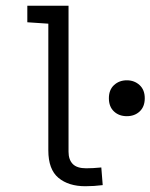

<svg xmlns="http://www.w3.org/2000/svg" viewBox="-20 -645 524 669"><path d="M218.8 -625V-116.2Q218.8 -88.9 233.4 -73.7Q248 -58.6 280.3 -58.6Q303.7 -58.6 333 -61.5L337.9 0Q307.6 3.9 277.3 3.9Q218.8 3.9 183.6 -25.4Q148.4 -54.7 148.4 -121.1V-562.5L75.2 -567.4V-625ZM421.9 -365.2Q448.2 -365.2 466.3 -348.6Q484.4 -332 484.4 -302.7Q484.4 -273.4 466.8 -256.8Q449.2 -240.2 421.9 -240.2Q394.5 -240.2 377 -256.8Q359.4 -273.4 359.4 -302.7Q359.4 -332 377.4 -348.6Q395.5 -365.2 421.9 -365.2Z"/></svg>

Font: Sudo Variable
Style: Regular
Weight: 400
Monospace: yes
Designer: Jens Kutilek
Foundry: Jens Kutilek
Version: Version 0.040